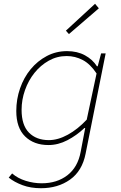

<svg xmlns="http://www.w3.org/2000/svg" viewBox="-20 -760 640 1014"><path d="M196 234Q142 234 99 218Q56 202 26 178L44 156Q74 182 116 195Q158 208 200 208Q281 208 336 165.5Q391 123 406 42L430 -84H426Q385 -45 336 -19.5Q287 6 236 6Q159 6 112.5 -39.5Q66 -85 66 -174Q66 -236 86 -293.5Q106 -351 142 -394.5Q178 -438 227 -464Q276 -490 334 -490Q388 -490 428.5 -468Q469 -446 492 -410H496L514 -478H538L432 52Q414 143 350 188.5Q286 234 196 234ZM238 -20Q286 -20 338 -48.5Q390 -77 438 -128L490 -372Q457 -422 417 -443Q377 -464 332 -464Q281 -464 237.5 -439.5Q194 -415 162 -375Q130 -335 112 -284Q94 -233 94 -180Q94 -99 133 -59.5Q172 -20 238 -20ZM344 -580 328 -598 482 -740 502 -716Z"/></svg>

Font: Source Code Pro ExtraLight
Style: Italic
Weight: 200
Italic angle: -11°
Monospace: yes
Designer: Paul D. Hunt, Teo Tuominen
Foundry: Adobe Systems Incorporated
Version: Version 1.050;PS 1.000;hotconv 16.6.51;makeotf.lib2.5.65220